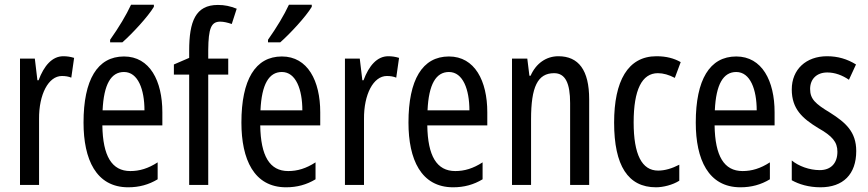

<svg xmlns="http://www.w3.org/2000/svg" viewBox="-20 -786 3691 816"><path d="M249 -547C202 -547 167 -507 144 -445H139L128 -537H65V0H146V-280C145 -385 186 -463 243 -463C258 -463 271 -461 283 -456L295 -540C279 -545 264 -547 249 -547Z M634 -757V-766H537C516 -721 486 -671 448 -617V-606H500C541 -642 609 -715 634 -757ZM507 -546C394 -546 335 -447 335 -265C335 -109 388 10 525 10C571 10 612 -1 650 -24V-96C610 -70 573 -59 534 -59C455 -59 417 -123 415 -253H670V-309C670 -442 617 -546 507 -546ZM507 -480C567 -480 594 -405 594 -317H416C421 -428 452 -480 507 -480Z M950 -469V-537H865V-574C866 -665 877 -694 916 -694C931 -694 947 -690 965 -684L986 -749C958 -760 935 -765 906 -765C811 -765 784 -695 784 -571V-540L719 -512V-469H784V0H865V-469Z M1305 -757V-766H1208C1187 -721 1157 -671 1119 -617V-606H1171C1212 -642 1280 -715 1305 -757ZM1178 -546C1065 -546 1006 -447 1006 -265C1006 -109 1059 10 1196 10C1242 10 1283 -1 1321 -24V-96C1281 -70 1244 -59 1205 -59C1126 -59 1088 -123 1086 -253H1341V-309C1341 -442 1288 -546 1178 -546ZM1178 -480C1238 -480 1265 -405 1265 -317H1087C1092 -428 1123 -480 1178 -480Z M1630 -547C1583 -547 1548 -507 1525 -445H1520L1509 -537H1446V0H1527V-280C1526 -385 1567 -463 1624 -463C1639 -463 1652 -461 1664 -456L1676 -540C1660 -545 1645 -547 1630 -547Z M1888 -546C1775 -546 1716 -447 1716 -265C1716 -109 1769 10 1906 10C1952 10 1993 -1 2031 -24V-96C1991 -70 1954 -59 1915 -59C1836 -59 1798 -123 1796 -253H2051V-309C2051 -442 1998 -546 1888 -546ZM1888 -480C1948 -480 1975 -405 1975 -317H1797C1802 -428 1833 -480 1888 -480Z M2353 -547C2302 -547 2258 -517 2235 -464H2230L2221 -537H2156V0H2237V-279C2237 -417 2265 -475 2335 -475C2383 -475 2403 -432 2403 -348V0H2484V-364C2484 -488 2439 -547 2353 -547Z M2768 10C2798 10 2839 0 2867 -18V-86C2836 -70 2806 -61 2777 -61C2708 -61 2673 -129 2673 -266C2673 -404 2708 -475 2776 -475C2799 -475 2823 -468 2848 -455L2873 -522C2845 -538 2812 -547 2770 -547C2648 -547 2590 -441 2590 -265C2590 -82 2649 10 2768 10Z M3109 -546C2996 -546 2937 -447 2937 -265C2937 -109 2990 10 3127 10C3173 10 3214 -1 3252 -24V-96C3212 -70 3175 -59 3136 -59C3057 -59 3019 -123 3017 -253H3272V-309C3272 -442 3219 -546 3109 -546ZM3109 -480C3169 -480 3196 -405 3196 -317H3018C3023 -428 3054 -480 3109 -480Z M3619 -144C3619 -226 3574 -265 3508 -307C3445 -345 3423 -365 3423 -408C3423 -450 3451 -478 3496 -478C3529 -478 3560 -466 3588 -447L3618 -512C3581 -535 3541 -547 3495 -547C3406 -547 3345 -491 3345 -406C3345 -323 3390 -283 3457 -242C3517 -208 3539 -183 3539 -141C3539 -92 3511 -63 3464 -63C3420 -63 3374 -80 3345 -104V-20C3375 -3 3417 10 3467 10C3563 10 3619 -45 3619 -144Z"/></svg>

Font: Noto Sans Gujarati UI ExtraCondensed
Style: Regular
Weight: 400
Width: 2
Designer: Jelle Bosma - Monotype Design Team, Universal Thirst
Foundry: Monotype Imaging Inc.
Version: Version 2.106